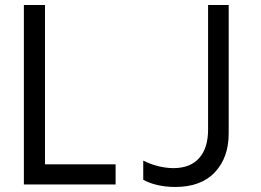

<svg xmlns="http://www.w3.org/2000/svg" viewBox="-20 -734 1040 764"><path d="M75 -714H159V-80H440V0H75ZM550 -19V-95Q577 -81 609 -73Q641 -65 670 -65Q737 -65 772.5 -105Q808 -145 808 -218V-714H890V-203Q890 -107 835 -48.5Q780 10 677 10Q641 10 607.5 2.5Q574 -5 550 -19Z"/></svg>

Font: Noto Sans Mono UI Cond
Style: Regular
Weight: 400
Width: 3
Monospace: yes
Designer: Monotype Design team
Foundry: Monotype Imaging Inc.
Version: Version 1.000